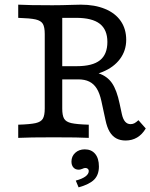

<svg xmlns="http://www.w3.org/2000/svg" viewBox="-20 -591 645 823"><path d="M171.8 -125.8V-445.2Q171.8 -475 163.7 -488.7Q155.6 -502.4 132.7 -507.7Q109.7 -512.9 58.1 -514.5V-571Q100.8 -568.5 204.8 -568.5Q243.5 -568.5 291.9 -570.2Q309.7 -571 326.6 -571Q386.3 -571 430.2 -552.8Q474.2 -534.7 497.6 -500.8Q521 -466.9 521 -420.2Q521 -374.2 494.4 -338.3Q467.7 -302.4 419.4 -282.7Q371 -262.9 308.9 -262.9H215.3V-307.3H308.9Q376.6 -307.3 408.5 -332.7Q440.3 -358.1 440.3 -411.3Q440.3 -463.7 407.7 -489.1Q375 -514.5 306.5 -514.5H246.8V-125.8Q246.8 -96 254.8 -82.3Q262.9 -68.5 285.9 -63.3Q308.9 -58.1 360.5 -56.5V0Q321 -2.4 209.7 -2.4Q103.2 -2.4 58.1 0V-56.5Q109.7 -58.1 132.7 -63.3Q155.6 -68.5 163.7 -82.3Q171.8 -96 171.8 -125.8ZM432.3 -75.8 414.5 -158.1Q407.3 -191.1 394.8 -211.3Q382.3 -231.5 362.9 -241.1Q343.5 -250.8 315.3 -250.8H212.1V-288.7H300Q366.1 -288.7 402.8 -276.6Q439.5 -264.5 460.1 -234.7Q480.6 -204.8 492.7 -146.8L502.4 -101.6Q507.3 -79.8 516.5 -69.4Q525.8 -58.9 539.5 -58.9Q548.4 -58.9 555.6 -62.5Q562.9 -66.1 573.4 -75.8L604.8 -40.3Q589.5 -14.5 567.7 -1.6Q546 11.3 518.5 11.3Q495.2 11.3 478.2 2Q461.3 -7.3 450 -26.2Q438.7 -45.2 432.3 -75.8ZM360.5 141.9Q360.5 136.3 356.5 132.7Q352.4 129 346 129Q340.3 129 333.9 132.3Q329.8 133.9 325.8 135.1Q321.8 136.3 316.9 136.3Q303.2 136.3 294.8 127Q286.3 117.7 286.3 101.6Q286.3 79 302.4 64.1Q318.5 49.2 343.5 49.2Q371.8 49.2 387.9 68.5Q404 87.9 404 122.6Q404 158.1 383.9 178.6Q363.7 199.2 316.9 212.1L304.8 183.1Q332.3 175.8 346.4 165.3Q360.5 154.8 360.5 141.9Z"/></svg>

Font: Playfair Micro SmCond SmLight
Style: Regular
Weight: 360
Width: 4
Designer: Claus Eggers Sørensen
Foundry: Claus Eggers Sørensen
Version: Version 2.100;Glyphs 3.2 (3219)